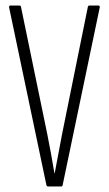

<svg xmlns="http://www.w3.org/2000/svg" viewBox="-20 -675 394 695"><path d="M154 0Q150 0 148 -5L13 -648Q12 -655 18 -655H50Q55 -655 56 -650L151 -190Q158 -155 164.5 -119.5Q171 -84 177 -48H178Q185 -84 191.5 -119.5Q198 -155 205 -191L298 -650Q299 -655 304 -655H336Q342 -655 341 -648L207 -6Q206 0 202 0Z"/></svg>

Font: Sofia Sans Extra Condensed Light
Style: Regular
Weight: 300
Designer: Botio Nikoltchev, Ani Petrova
Foundry: lettersoup
Version: Version 4.101